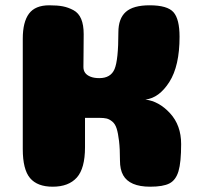

<svg xmlns="http://www.w3.org/2000/svg" viewBox="-20 -705 761 725"><path d="M529 -329Q580 -323 622 -277.5Q664 -232 664 -161Q664 -92 654 -58.5Q644 -25 620 -12.5Q596 0 547 0Q508 0 482.5 -11Q457 -22 445 -43.5Q433 -65 433 -99Q433 -143 429.5 -172.5Q426 -202 420.5 -219.5Q415 -237 404 -246Q393 -255 382.5 -257.5Q372 -260 354 -260H301V-149Q301 -69 270 -34.5Q239 0 179 0Q121 0 93.5 -32.5Q66 -65 66 -142V-559Q66 -622 89.5 -653.5Q113 -685 166 -685Q197 -685 217.5 -681Q238 -677 257.5 -666.5Q277 -656 286.5 -633.5Q296 -611 296 -576Q296 -545 295.5 -506.5Q295 -468 295 -452Q295 -439 301.5 -430Q308 -421 321.5 -415.5Q335 -410 355 -410Q398 -410 412.5 -444Q427 -478 427 -583Q427 -635 455 -660Q483 -685 545 -685Q612 -685 635 -659Q658 -633 658 -566Q658 -456 619.5 -395.5Q581 -335 529 -329Z"/></svg>

Font: Coiny 2.0
Style: Regular
Weight: 400
Version: Version 1.001 July 11, 2018